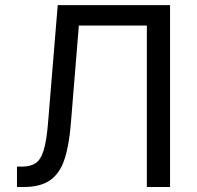

<svg xmlns="http://www.w3.org/2000/svg" viewBox="-20 -748 788 768"><path d="M47.9 0V-81.5H67.4Q101.6 -81.5 122.3 -95.2Q143.1 -108.9 154.8 -147.2Q166.5 -185.5 172.4 -259.3L210.9 -727.5H660.2V0H567.4V-646H295.4L263.2 -251.5Q256.3 -165 237.5 -109.4Q218.8 -53.7 180.2 -26.9Q141.6 0 74.7 0Z"/></svg>

Font: Inter-Regular
Style: Regular
Weight: 400
Designer: Rasmus Andersson
Foundry: rsms
Version: Version 4.000;git-a52131595